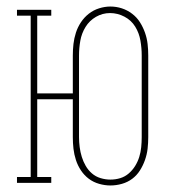

<svg xmlns="http://www.w3.org/2000/svg" viewBox="-20 -560 540 588"><path d="M318 8Q301 8 283.5 3Q266 -2 252 -12.5Q238 -23 228 -38Q218 -53 212.5 -70Q207 -87 205 -104.5Q203 -122 203 -140V-256H94V-18H137V0H32V-18H74V-512H32V-530H137V-512H94V-274H203V-390Q203 -408 205 -425.5Q207 -443 212.5 -460Q218 -477 228 -492Q238 -507 252 -518Q266 -529 283.5 -534.5Q301 -540 318 -540Q336 -540 353 -534.5Q370 -529 384.5 -518Q399 -507 408.5 -492Q418 -477 424 -460Q430 -443 432 -425.5Q434 -408 434 -390V-140Q434 -122 432 -104.5Q430 -87 424 -70Q418 -53 408.5 -38Q399 -23 385 -12.5Q371 -2 353.5 3Q336 8 318 8ZM318 -10Q334 -10 348.5 -14.5Q363 -19 374.5 -29Q386 -39 394 -52Q402 -65 406.5 -79.5Q411 -94 412.5 -109.5Q414 -125 414 -140V-390Q414 -413 410 -436Q406 -459 394 -478.5Q382 -498 361 -509Q340 -520 317 -520Q294 -520 274 -508.5Q254 -497 242 -477.5Q230 -458 226 -435.5Q222 -413 222 -390V-140Q222 -125 224 -109.5Q226 -94 230.5 -79.5Q235 -65 242.5 -52Q250 -39 261.5 -29Q273 -19 288 -14.5Q303 -10 318 -10Z"/></svg>

Font: Iosevka Slab Thin
Style: Regular
Weight: 100
Monospace: yes
Designer: Belleve Invis
Foundry: Belleve Invis
Version: Version 11.1.0; ttfautohint (v1.8.3)